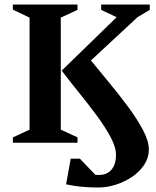

<svg xmlns="http://www.w3.org/2000/svg" viewBox="-20 -632 692 850"><path d="M414.2 198.1Q374 198.1 339.6 194.6Q305.2 191.1 272.6 184.1L293.1 70.4H333.5L402.2 142Q406.6 142.4 411.6 142.4Q416.5 142.4 420.9 142.4Q440.2 142.4 456.7 133.3Q473.1 124.1 483.3 104.5Q493.5 84.9 493.5 54.1Q493.9 20.6 469.8 -24.6Q445.7 -69.9 408.4 -120.4Q371 -171 329.4 -222.2Q287.9 -273.4 253.2 -319.4L496.4 -555.9L427.9 -588.3V-612H643V-588.3L589 -556.1L382.6 -364.4Q419.5 -318.7 463.6 -265.7Q507.6 -212.6 547.5 -158.7Q587.4 -104.9 613.2 -56.1Q639 -7.4 639 30Q639 66 618.9 96.7Q598.9 127.4 566.1 149.9Q533.2 172.5 493.6 185.3Q453.9 198.1 414.2 198.1ZM36.9 0V-23.7L110.9 -58V-554L36.9 -589.3V-612H323.1V-588.3L249.1 -554V-58L323.1 -24V0Z"/></svg>

Font: Ancizar Serif Light
Style: Regular
Weight: 300
Designer: Cesar Puertas, Viviana Monsalve, Julian Moncada, Julian Prieto, Jose Castro, Felipe Aragon, Mariel Hernandez, Sara Alarc
Version: Version 8.100